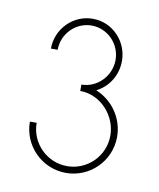

<svg xmlns="http://www.w3.org/2000/svg" viewBox="-56 -876 416 503"><g transform="rotate(10 151.5 -625.0)"><path d="M152 -655V-638C206 -638 250 -590 250 -536C250 -482 206 -438 152 -438C98 -438 54 -482 54 -536H36C36 -472 88 -420 152 -420C216 -420 268 -472 268 -536C268 -586 237 -629 193 -647C225 -663 246 -696 246 -734C246 -786 205 -830 152 -830C99 -830 57 -786 57 -734H75C75 -777 110 -812 152 -812C194 -812 229 -777 229 -734C229 -691 194 -655 152 -655Z"/></g></svg>

Font: Rawengulk
Style: Light
Weight: 300
Version: Version 0.9